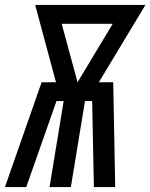

<svg xmlns="http://www.w3.org/2000/svg" viewBox="-49 -755 607 775"><path d="M-29 0 119 -423H177L93 -735H538L350 -423H408L416 0H330L323 -347H294L237 0H151L208 -347H179L57 0ZM264 -423 406 -659H200Z"/></svg>

Font: Iosevka SS04 Medium Oblique
Style: Regular
Weight: 500
Italic angle: -9°
Monospace: yes
Designer: Belleve Invis
Foundry: Belleve Invis
Version: Version 19.0.0; ttfautohint (v1.8.4)